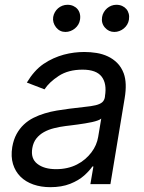

<svg xmlns="http://www.w3.org/2000/svg" viewBox="-20 -770 604 803"><path d="M31.2 -154.8Q36.6 -186.1 49.2 -209.2Q61.8 -232.2 79.7 -249.1Q97.7 -266 120 -277.2Q142.4 -288.4 167.1 -295.8Q191.8 -303.3 218 -307.7Q244.3 -312.1 269.9 -315.3Q307.9 -320.3 334.9 -323Q361.9 -325.6 379.8 -329.9Q397.7 -334.2 407.1 -342Q416.5 -349.8 419 -365.1V-367.9Q427.6 -420.1 405.2 -449.4Q382.8 -478.7 325.3 -478.7Q265.6 -478.7 225.5 -452.4Q185.4 -426.1 166.2 -396.3L92.3 -424.7Q107.2 -449.6 124.5 -469.1Q141.7 -488.6 161.9 -502.5Q182.2 -516.3 203.7 -525.9Q225.1 -535.5 246.8 -541.4Q268.5 -547.2 290.1 -549.9Q311.8 -552.6 332.4 -552.6Q358.7 -552.6 383.9 -548.5Q409.1 -544.4 431.1 -534.1Q453.1 -523.8 470.3 -506.6Q487.6 -489.3 497.5 -463.1Q512.1 -422.9 501.4 -359.4L441.8 0H358L370.7 -73.9H366.5Q360.4 -65 351.9 -55.6Q343.4 -46.2 332 -35.9Q308.9 -15.3 273.4 -1.2Q237.9 12.8 190.3 12.8Q151.6 12.8 119.5 1.6Q87.4 -9.6 65.7 -31.1Q44 -52.6 34.4 -83.8Q24.9 -115.1 31.2 -154.8ZM136 -84.9Q164.4 -62.5 214.5 -62.5Q263.5 -62.5 301.8 -82Q320.7 -91.6 335.8 -104.6Q350.9 -117.5 362.2 -132.5Q373.6 -147.4 380.7 -163.9Q387.8 -180.4 390.6 -197.4L403.4 -274.1Q399.1 -269.9 388.8 -266.2Q378.6 -262.4 364.9 -259.4Q351.2 -256.4 335.6 -253.9Q320 -251.4 304.9 -249.3Q289.8 -247.2 276.5 -245.6Q263.1 -244 254.3 -242.9Q229 -239.7 205.8 -233.8Q182.5 -228 163.7 -217.5Q144.9 -207 132.1 -190.9Q119.3 -174.7 115.1 -150.6Q107.6 -106.9 136 -84.9ZM407 -698.9Q408.7 -709.5 414.2 -718.9Q419.7 -728.3 427.7 -735.3Q435.7 -742.2 445.7 -746.1Q455.6 -750 466.6 -750Q480.1 -750 490.8 -745.2Q501.4 -740.4 508.5 -732.1Q515.6 -723.7 518.5 -712.4Q521.3 -701 519.2 -687.5Q517.4 -676.5 511.9 -667.3Q506.4 -658 498 -651.1Q489.7 -644.2 479.4 -640.3Q469.1 -636.4 458.1 -636.4Q434.7 -636.4 418.7 -654.8Q402.7 -673.3 407 -698.9ZM202.4 -698.9Q204.2 -709.5 209.5 -718.9Q214.8 -728.3 222.8 -735.3Q230.8 -742.2 240.9 -746.1Q251.1 -750 262.1 -750Q275.6 -750 286.2 -745.2Q296.9 -740.4 304 -732.1Q311.1 -723.7 313.9 -712.4Q316.8 -701 314.6 -687.5Q312.9 -676.5 307.4 -667.3Q301.8 -658 293.5 -651.1Q285.2 -644.2 274.9 -640.3Q264.6 -636.4 253.6 -636.4Q230.1 -636.4 214.5 -655.5Q198.9 -675.8 202.4 -698.9Z"/></svg>

Font: Inter P
Style: Italic
Weight: 400
Italic angle: -9.40001°
Designer: Rasmus Andersson
Foundry: rsms
Version: Version 3.018;git-588b23468